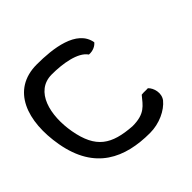

<svg xmlns="http://www.w3.org/2000/svg" viewBox="-167 -676 815 815"><g transform="rotate(-45 240.5 -268.0)"><path d="M-15 -235C18 -50 142 5 292 5C349 5 402 -21 429 -54C449 -81 438 -119 420 -136C405 -135 396 -137 382 -135C352 -99 335 -68 260 -68C143 -76 85 -112 63 -235C43 -347 71 -466 173 -466C237 -466 317 -454 344 -414C368 -412 388 -423 397 -435C381 -526 254 -541 158 -541C4 -541 -44 -398 -15 -235Z"/></g></svg>

Font: Snowfall
Style: OpObl
Weight: 400
Designer: Jasper
Foundry: Cannot Into Space Fonts
Version: Version 0.9